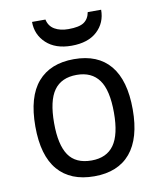

<svg xmlns="http://www.w3.org/2000/svg" viewBox="-83 -794 732 875"><g transform="rotate(-10 282.5 -356.0)"><path d="M507.8 -254.9Q507.8 -121.6 450.4 -53.2Q393.1 15.1 283.2 15.1Q173.3 15.1 115.2 -52.5Q57.1 -120.1 57.1 -254.9Q57.1 -392.1 115.5 -459.5Q173.8 -526.9 283.2 -526.9Q393.6 -526.9 450.7 -458.3Q507.8 -389.6 507.8 -254.9ZM420.9 -254.9Q420.9 -359.4 386.5 -406.7Q352.1 -454.1 283.2 -454.1Q212.4 -454.1 178.2 -406.5Q144 -358.9 144 -254.9Q144 -154.8 177 -106.4Q210 -58.1 283.2 -58.1Q353 -58.1 387 -106Q420.9 -153.8 420.9 -254.9ZM444.8 -727.1Q444.8 -666.5 402.8 -627.7Q360.8 -588.9 284.2 -588.9Q210 -588.9 167.5 -628.4Q125 -668 125 -727.1H187Q193.8 -695.8 219.5 -680.9Q245.1 -666 283.2 -666Q333 -666 355 -680.9Q377 -695.8 382.8 -727.1Z"/></g></svg>

Font: Lorenzo Sans
Style: Regular
Weight: 400
Foundry: Intel Corporation
Version: Version 1.00; ttfautohint (v1.5)